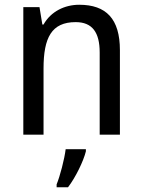

<svg xmlns="http://www.w3.org/2000/svg" viewBox="-20 -566 599 807"><path d="M313 -546C252 -546 194 -518 163 -463H158L146 -536H78V0H163V-278C163 -408 197 -473 298 -473C368 -473 399 -430 399 -345V0H484V-355C484 -487 426 -546 313 -546ZM341 70V61H256C251 103 232 175 218 209V221H266C298 179 331 111 341 70Z"/></svg>

Font: Noto Sans Devanagari SemiCondensed
Style: Regular
Weight: 400
Width: 4
Designer: Jelle Bosma - Monotype Design Team
Foundry: Monotype Imaging Inc.
Version: Version 2.004